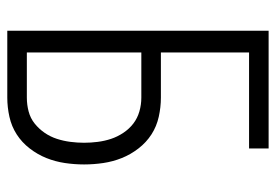

<svg xmlns="http://www.w3.org/2000/svg" viewBox="-138 -638 775 540"><g transform="rotate(90 250.0 -367.5)"><path d="M66 0V-735H397V-680H127V-432H254Q281 -432 308 -426Q335 -420 357.5 -405.5Q380 -391 397 -369Q414 -347 424 -322Q434 -297 438 -270Q442 -243 442 -216Q442 -189 438 -162Q434 -135 424 -110Q414 -85 397 -63Q380 -41 357.5 -26.5Q335 -12 308 -6Q281 0 254 0ZM127 -55H254Q274 -55 293 -60Q312 -65 327 -77Q342 -89 353 -105Q364 -121 370 -139.5Q376 -158 378.5 -177.5Q381 -197 381 -216Q381 -235 378.5 -254.5Q376 -274 370 -292Q364 -310 353 -326.5Q342 -343 327 -354.5Q312 -366 293 -371.5Q274 -377 254 -377H127Z"/></g></svg>

Font: Iosevka SS04 Light
Style: Regular
Weight: 300
Monospace: yes
Designer: Belleve Invis
Foundry: Belleve Invis
Version: Version 19.0.0; ttfautohint (v1.8.4)